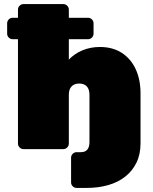

<svg xmlns="http://www.w3.org/2000/svg" viewBox="-20 -730 748 940"><path d="M355 190Q344 190 336 182Q328 174 328 163V42Q328 31 336 23Q344 15 355 15H375Q386 15 394 12Q402 9 407.5 2.5Q413 -4 415.5 -13.5Q418 -23 418 -35V-266Q418 -293 405 -307Q392 -321 368 -321Q344 -321 330.5 -307Q317 -293 317 -266V-27Q317 -16 309 -8Q301 0 290 0H95Q84 0 76 -8Q68 -16 68 -27V-538H42Q31 -538 23 -546Q15 -554 15 -565V-616Q15 -627 23 -635Q31 -643 42 -643H68V-683Q68 -694 76 -702Q84 -710 95 -710H290Q301 -710 309 -702Q317 -694 317 -683V-643H411Q422 -643 430 -635Q438 -627 438 -616V-565Q438 -554 430 -546Q422 -538 411 -538H317V-438Q344 -467 383.5 -483.5Q423 -500 469 -500Q532 -500 576.5 -471Q621 -442 644.5 -391Q668 -340 668 -273V-29Q668 25 648.5 65.5Q629 106 594 134Q559 162 510.5 176Q462 190 405 190Z"/></svg>

Font: Rubik Black
Style: Regular
Weight: 900
Designer: Hubert and Fischer
Foundry: Hubert and Fischer
Version: Version 2.300;gftools[0.9.30]